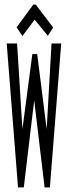

<svg xmlns="http://www.w3.org/2000/svg" viewBox="-20 -811 290 831"><path d="M58 0 9 -623H54L77 -252L120 -577H141L182 -252L203 -623H245L196 0H173L128 -377L83 0ZM77 -655 52 -693 124 -791H135L210 -692L187 -656L130 -726Z"/></svg>

Font: Inconsolata UltraCondensed
Style: Regular
Weight: 400
Width: 1
Monospace: yes
Designer: Raph Levien, Cyreal, Brenton Simpson
Foundry: Raph Levien, Cyreal, Google
Version: Version 3.001; ttfautohint (v1.8.2.53-6de2)